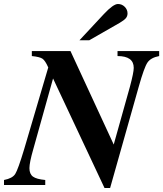

<svg xmlns="http://www.w3.org/2000/svg" viewBox="-47 -924 815 959"><path d="M305 -669 521 -202 602 -491Q621 -562 621 -585Q621 -644 540 -644V-669H748V-644Q706 -636 689.5 -611.5Q673 -587 646 -491L503 15H475L218 -532L119 -178Q100 -112 100 -84Q100 -55 117.5 -42Q135 -29 179 -25V0H-27V-25Q15 -33 29 -55Q43 -77 74 -180L194 -587Q179 -621 165.5 -630.5Q152 -640 112 -644V-669ZM399 -723H350L472 -854Q519 -904 542 -904Q562 -904 576 -890Q590 -876 590 -857Q590 -843 581.5 -833Q573 -823 551 -810Z"/></svg>

Font: STIX
Style: Bold Italic
Weight: 700
Italic angle: -16.33°
Designer: MicroPress Inc., with final additions and corrections provided by Coen Hoffman, Elsevier (retired)
Version: Version 1.1.1